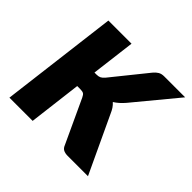

<svg xmlns="http://www.w3.org/2000/svg" viewBox="-133 -656 795 795"><g transform="rotate(45 264.5 -258.0)"><path d="M15.5 0ZM215 -515.5 191 -322.5H203Q214.5 -322.5 222.2 -326.2Q230 -330 238.5 -340L361 -492Q370.5 -503.5 380.8 -509.5Q391 -515.5 406.5 -515.5H529L373.5 -327.5Q353.5 -304 331 -290Q340 -282 346.8 -271.8Q353.5 -261.5 359 -248.5L475.5 0H356.5Q341.5 0 331.5 -5.2Q321.5 -10.5 316.5 -24L228.5 -213.5Q223 -225.5 216.8 -229Q210.5 -232.5 196.5 -232.5H180L151.5 0H15.5L79.5 -515.5Z"/></g></svg>

Font: Lato Heavy
Style: Italic
Weight: 800
Italic angle: -7°
Designer: Lukasz Dziedzic
Foundry: tyPoland Lukasz Dziedzic
Version: Version 2.007; 2014-02-27